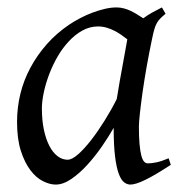

<svg xmlns="http://www.w3.org/2000/svg" viewBox="-20 -477 490 517"><path d="M294.4 -210.4Q297.9 -232.4 302 -256.1Q306.2 -279.8 310.3 -301.8Q314.5 -323.7 317.6 -342Q320.8 -360.4 322.8 -371.1Q315.4 -377 306.6 -383.1Q297.9 -389.2 287.8 -394.3Q277.8 -399.4 266.8 -402.6Q255.9 -405.8 244.1 -405.8Q221.7 -405.8 201.9 -394.8Q182.1 -383.8 165.3 -365.7Q148.4 -347.7 135 -324.5Q121.6 -301.3 112.3 -276.6Q103 -252 97.9 -228Q92.8 -204.1 92.8 -185.1Q92.8 -153.3 98.1 -127.9Q103.5 -102.5 112.8 -84.5Q122.1 -66.4 134.8 -56.6Q147.5 -46.9 162.1 -46.9Q173.8 -46.9 190.7 -61.8Q207.5 -76.7 225.8 -100.3Q244.1 -124 262.2 -153.1Q280.3 -182.1 294.4 -210.4ZM439.9 -33.2Q397.5 -5.4 371.3 7.3Q345.2 20 331.1 20Q322.3 20 314.2 13.9Q306.2 7.8 299.8 -9Q293.5 -25.9 289.8 -55.7Q286.1 -85.4 286.1 -132.8Q273.4 -110.4 255.1 -83.7Q236.8 -57.1 215.8 -33.9Q194.8 -10.7 172.6 4.6Q150.4 20 129.9 20Q113.8 20 95.5 10.7Q77.1 1.5 61.8 -18.8Q46.4 -39.1 36.1 -71Q25.9 -103 25.9 -148.9Q25.9 -187.5 34.9 -224.4Q43.9 -261.2 62 -294.9Q80.1 -328.6 106.2 -358.2Q132.3 -387.7 167 -411.1Q180.2 -419.9 196 -428.2Q211.9 -436.5 228.8 -442.9Q245.6 -449.2 262.2 -453.1Q278.8 -457 293.9 -457Q304.2 -457 314 -454.3Q323.7 -451.7 332.8 -447.3Q341.8 -442.9 350.1 -437.7Q358.4 -432.6 365.7 -427.7Q377 -436 389.6 -443.1Q402.3 -450.2 416 -457L425.8 -439.9Q417.5 -433.1 412.1 -427.7Q406.7 -422.4 402.6 -415.3Q398.4 -408.2 395.5 -397.9Q392.6 -387.7 389.2 -371.1Q381.8 -335.9 375.2 -299.1Q368.7 -262.2 364 -229.5Q359.4 -196.8 356.7 -171.9Q354 -147 354 -136.2Q354 -108.4 355.7 -89.4Q357.4 -70.3 360.4 -58.8Q363.3 -47.4 367.7 -42.2Q372.1 -37.1 377.9 -37.1Q387.7 -37.1 401.1 -39.8Q414.6 -42.5 434.1 -50.8Z"/></svg>

Font: Gentium Plus Cyr
Style: Italic
Weight: 400
Italic angle: -8°
Designer: J. Victor Gaultney, Annie Olsen, Iska Routamaa, Becca Hirsbrunner
Foundry: SIL International
Version: Version 5.000